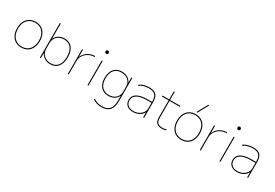

<svg xmlns="http://www.w3.org/2000/svg" viewBox="64 -2035 5011 3499"><g transform="rotate(30 2570.0 -285.0)"><path d="M290 10Q217 10 163 -23Q109 -56 79.5 -117Q50 -178 50 -260Q50 -343 79.5 -403.5Q109 -464 163 -497Q217 -530 290 -530Q364 -530 417.5 -497Q471 -464 500.5 -403.5Q530 -343 530 -260Q530 -178 500.5 -117Q471 -56 417.5 -23Q364 10 290 10ZM290 -10Q392 -10 451 -77.5Q510 -145 510 -260Q510 -376 451 -443Q392 -510 290 -510Q188 -510 129 -443Q70 -376 70 -260Q70 -145 129 -77.5Q188 -10 290 -10Z M900 10Q832 10 779.5 -21.5Q727 -53 701 -108H699V0H679V-730H699V-412H701Q727 -468 779.5 -499Q832 -530 900 -530Q1004 -530 1061.5 -459Q1119 -388 1119 -260Q1119 -133 1061.5 -61.5Q1004 10 900 10ZM900 -10Q995 -10 1047 -75Q1099 -140 1099 -260Q1099 -380 1047 -445Q995 -510 900 -510Q841 -510 795.5 -486Q750 -462 724.5 -419Q699 -376 699 -320V-200Q699 -144 724.5 -101Q750 -58 795.5 -34Q841 -10 900 -10Z M1268 0V-520H1288V-370H1290Q1309 -418 1346.5 -454Q1384 -490 1433.5 -510Q1483 -530 1538 -530V-510Q1469 -510 1412 -479Q1355 -448 1321.5 -396Q1288 -344 1288 -280V0Z M1681 0V-520H1701V0ZM1691 -666Q1677 -666 1667 -676Q1657 -686 1657 -700Q1657 -714 1667 -724Q1677 -734 1691 -734Q1705 -734 1715 -724Q1725 -714 1725 -700Q1725 -686 1715 -676Q1705 -666 1691 -666Z M2097 220Q2042 220 1997.5 206Q1953 192 1912 162L1924 146Q1962 174 2003.5 187Q2045 200 2097 200Q2206 200 2255 143.5Q2304 87 2304 -40V-134H2302Q2276 -79 2224 -49.5Q2172 -20 2104 -20Q2001 -20 1942.5 -87.5Q1884 -155 1884 -275Q1884 -395 1942.5 -462.5Q2001 -530 2104 -530Q2172 -530 2224 -500.5Q2276 -471 2302 -416H2304V-520H2324V-40Q2324 94 2269.5 157Q2215 220 2097 220ZM2104 -40Q2163 -40 2208 -63Q2253 -86 2278.5 -126.5Q2304 -167 2304 -219V-331Q2304 -384 2278.5 -424Q2253 -464 2208 -487Q2163 -510 2104 -510Q2010 -510 1957 -449Q1904 -388 1904 -275Q1904 -163 1957 -101.5Q2010 -40 2104 -40Z M2639 10Q2558 10 2510.5 -32Q2463 -74 2463 -145Q2463 -233 2538.5 -279Q2614 -325 2757 -325H2853Q2853 -426 2814 -468Q2775 -510 2680 -510Q2623 -510 2575.5 -496.5Q2528 -483 2487 -454L2476 -470Q2520 -501 2571 -515.5Q2622 -530 2680 -530Q2749 -530 2791.5 -509Q2834 -488 2853.5 -443Q2873 -398 2873 -325V0H2853V-104H2852Q2824 -52 2766 -21Q2708 10 2639 10ZM2639 -10Q2699 -10 2747.5 -34Q2796 -58 2824.5 -99Q2853 -140 2853 -190V-305H2757Q2622 -305 2552.5 -264Q2483 -223 2483 -145Q2483 -83 2524.5 -46.5Q2566 -10 2639 -10Z M3253 10Q3172 10 3136 -27.5Q3100 -65 3100 -150V-500H2959V-520H3100V-690H3120V-520H3336V-500H3120V-150Q3120 -74 3150 -42Q3180 -10 3253 -10Q3277 -10 3294.5 -13.5Q3312 -17 3331 -25L3339 -7Q3319 2 3299 6Q3279 10 3253 10Z M3656 10Q3583 10 3529 -23Q3475 -56 3445.5 -117Q3416 -178 3416 -260Q3416 -343 3445.5 -403.5Q3475 -464 3529 -497Q3583 -530 3656 -530Q3730 -530 3783.5 -497Q3837 -464 3866.5 -403.5Q3896 -343 3896 -260Q3896 -178 3866.5 -117Q3837 -56 3783.5 -23Q3730 10 3656 10ZM3656 -10Q3758 -10 3817 -77.5Q3876 -145 3876 -260Q3876 -376 3817 -443Q3758 -510 3656 -510Q3554 -510 3495 -443Q3436 -376 3436 -260Q3436 -145 3495 -77.5Q3554 -10 3656 -10ZM3668 -570H3645L3766 -790H3789Z M4045 0V-520H4065V-370H4067Q4086 -418 4123.5 -454Q4161 -490 4210.5 -510Q4260 -530 4315 -530V-510Q4246 -510 4189 -479Q4132 -448 4098.5 -396Q4065 -344 4065 -280V0Z M4458 0V-520H4478V0ZM4468 -666Q4454 -666 4444 -676Q4434 -686 4434 -700Q4434 -714 4444 -724Q4454 -734 4468 -734Q4482 -734 4492 -724Q4502 -714 4502 -700Q4502 -686 4492 -676Q4482 -666 4468 -666Z M4827 10Q4746 10 4698.5 -32Q4651 -74 4651 -145Q4651 -233 4726.5 -279Q4802 -325 4945 -325H5041Q5041 -426 5002 -468Q4963 -510 4868 -510Q4811 -510 4763.5 -496.5Q4716 -483 4675 -454L4664 -470Q4708 -501 4759 -515.5Q4810 -530 4868 -530Q4937 -530 4979.5 -509Q5022 -488 5041.5 -443Q5061 -398 5061 -325V0H5041V-104H5040Q5012 -52 4954 -21Q4896 10 4827 10ZM4827 -10Q4887 -10 4935.5 -34Q4984 -58 5012.5 -99Q5041 -140 5041 -190V-305H4945Q4810 -305 4740.5 -264Q4671 -223 4671 -145Q4671 -83 4712.5 -46.5Q4754 -10 4827 -10Z"/></g></svg>

Font: M PLUS 2 Thin
Style: Regular
Weight: 100
Designer: Coji Morishita
Foundry: UNDERFOREST DESIGN
Version: Version 1.001